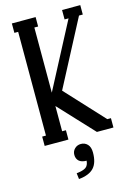

<svg xmlns="http://www.w3.org/2000/svg" viewBox="-133 -745 702 1030"><g transform="rotate(-15 217.5 -230.5)"><path d="M172.9 0H41V-51.8H62V-627.9H41V-680.2H172.9V-627.9H151.9V-266.1L341.8 -627.9H319.8V-680.2H420.9V-627.9H399.9L208 -262.2L402.8 -51.8H422.9V0H331.1L151.9 -191.9V-51.8H172.9ZM172.9 219.2 168.9 186Q205.6 182.1 220.7 171.4Q235.8 160.6 237.8 134.8Q210 134.8 196 122.1Q182.1 109.4 182.1 87.9Q182.1 67.4 196.3 53.7Q210.4 40 231 40Q252.9 40 267.6 55.4Q282.2 70.8 282.2 101.1Q282.2 158.2 256.1 186Q230 213.9 172.9 219.2Z"/></g></svg>

Font: Margherita Semibold
Style: Regular
Weight: 600
Designer: James Puckett
Foundry: Dunwich Type Founders
Version: Version 1.008;hotconv 1.0.109;makeotfexe 2.5.65596